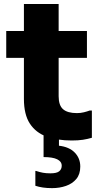

<svg xmlns="http://www.w3.org/2000/svg" viewBox="-20 -704 511 973"><path d="M343.6 8Q270.8 8 216.2 -11.7Q161.6 -31.4 131.4 -77.5Q101.2 -123.6 101.2 -202.8V-683.6H277.2V-216.4Q277.2 -169.9 299.8 -150.4Q322.3 -130.8 370 -130.8Q388.2 -130.8 405.1 -135Q421.9 -139.1 434.8 -144H445.6V-5.8Q424.3 0.5 400.3 4.3Q376.2 8 343.6 8ZM11.6 -410.8V-546.8H420.6V-410.8ZM278.8 -24V34.4Q330.7 40.4 358.8 69.2Q386.8 98 386.8 140Q386.8 178.8 366.9 202.8Q346.9 226.8 314.4 238.1Q281.8 249.4 244 249.4Q218.8 249.4 198 246.4Q177.2 243.4 159.2 237.4V162.4H163.2Q181.2 168.4 197.5 171.4Q213.7 174.4 235.6 174.4Q267.7 174.4 280.3 163.8Q292.8 153.3 292.8 135.8Q292.8 114.6 269.9 103.3Q247 92 200.8 92V-24Z"/></svg>

Font: Kufam
Style: Regular
Weight: 400
Designer: Wael Morcos, Artur Schmal
Foundry: Original Type
Version: Version 1.301; ttfautohint (v1.8.3)